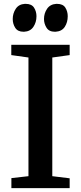

<svg xmlns="http://www.w3.org/2000/svg" viewBox="-20 -975 420 995"><path d="M101.5 -810.5Q72 -810.5 59 -830.8Q46 -851 46 -876.5Q46 -905.5 61.5 -929.2Q77 -953 108.5 -955H113Q144 -955 156.5 -935.2Q169 -915.5 169 -891Q169 -859.5 153 -835.8Q137 -812 105 -810.5ZM264 -810.5Q234 -810.5 221 -831.5Q208 -852.5 208 -876.5Q208 -906 224 -929.5Q240 -953 271.5 -955H275.5Q306.5 -955 318.8 -935.2Q331 -915.5 331 -891Q331 -859.5 315.8 -836Q300.5 -812.5 268 -810.5ZM127.5 -62V-677L38.5 -689.5V-743H341V-689.5L251 -677V-62L341 -51V0H39V-52Z"/></svg>

Font: Merriweather 24pt SemiBold
Style: Regular
Weight: 600
Designer: Eben Sorkin
Foundry: Eben Sorkin
Version: Version 2.100